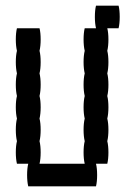

<svg xmlns="http://www.w3.org/2000/svg" viewBox="-20 -660 444 680"><path d="M364 -440Q364 -417 360 -400Q364 -384 364 -360Q364 -337 360 -320Q364 -304 364 -280Q364 -257 360 -240Q364 -224 364 -200Q364 -177 360 -160Q364 -144 364 -120Q364 -97 360 -80H320Q324 -64 324 -40Q324 -17 320 0H80Q76 -17 76 -40Q76 -64 80 -80H40Q36 -97 36 -120Q36 -144 40 -160Q36 -177 36 -200Q36 -224 40 -240Q36 -257 36 -280Q36 -304 40 -320Q36 -337 36 -360Q36 -384 40 -400Q36 -417 36 -440Q36 -464 40 -480Q36 -497 36 -520Q36 -544 40 -560H120Q124 -544 124 -520Q124 -497 120 -480Q124 -464 124 -440Q124 -417 120 -400Q124 -384 124 -360Q124 -337 120 -320Q124 -304 124 -280Q124 -257 120 -240Q124 -224 124 -200Q124 -177 120 -160Q124 -144 124 -120Q124 -97 120 -80H280Q276 -97 276 -120Q276 -144 280 -160Q276 -177 276 -200Q276 -224 280 -240Q276 -257 276 -280Q276 -304 280 -320Q276 -337 276 -360Q276 -384 280 -400Q276 -417 276 -440Q276 -464 280 -480Q276 -497 276 -520Q276 -544 280 -560H360Q364 -544 364 -520Q364 -497 360 -480Q364 -464 364 -440ZM400 -640Q404 -624 404 -600Q404 -577 400 -560H320Q316 -577 316 -600Q316 -624 320 -640Z"/></svg>

Font: VT323
Style: Regular
Weight: 400
Monospace: yes
Designer: Peter Hull
Version: Version 2.000